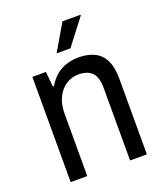

<svg xmlns="http://www.w3.org/2000/svg" viewBox="-134 -813 770 902"><g transform="rotate(-20 251.0 -361.5)"><path d="M63 0V-526H131L138 -451H144Q162 -482 185.5 -501Q209 -520 237.5 -529Q266 -538 298 -538Q342 -538 375 -522.5Q408 -507 426 -472Q444 -437 444 -378V0H360V-363Q360 -391 354 -410Q348 -429 336.5 -440.5Q325 -452 307.5 -457.5Q290 -463 269 -463Q236 -463 208 -445Q180 -427 163 -393Q146 -359 146 -310V0ZM208 -591 285 -723H375L376 -720L277 -591Z"/></g></svg>

Font: Archivo SemiCondensed
Style: Regular
Weight: 400
Width: 4
Designer: Hector Gatti
Foundry: Omnibus-Type
Version: Version 2.001